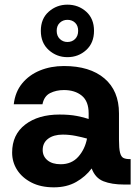

<svg xmlns="http://www.w3.org/2000/svg" viewBox="-20 -791 595 823"><path d="M211 12Q155 12 115 -8.5Q75 -29 53.5 -62.5Q32 -96 32 -137Q32 -214 88 -257Q144 -300 235 -300Q278 -300 309 -294Q340 -288 360 -281V-305Q360 -357 330.5 -381Q301 -405 254 -405Q221 -405 195 -392Q169 -379 162 -344H39Q45 -397 75 -433.5Q105 -470 151.5 -489Q198 -508 254 -508Q365 -508 427.5 -455Q490 -402 490 -305V-193Q490 -155 494.5 -137Q499 -119 509 -114Q519 -109 536 -109H540V0H512Q459 0 423.5 -14Q388 -28 373 -69Q347 -34 306.5 -11Q266 12 211 12ZM240 -87Q287 -87 315.5 -119Q344 -151 353 -197Q332 -203 304.5 -208.5Q277 -214 249 -214Q210 -214 186.5 -196.5Q163 -179 163 -148Q163 -121 183.5 -104Q204 -87 240 -87ZM269 -546Q223 -546 189 -576.5Q155 -607 155 -659Q155 -711 189 -741Q223 -771 269 -771Q316 -771 349.5 -741Q383 -711 383 -659Q383 -607 349.5 -576.5Q316 -546 269 -546ZM269 -611Q289 -611 302 -624Q315 -637 315 -659Q315 -681 302 -693.5Q289 -706 269 -706Q250 -706 236.5 -693.5Q223 -681 223 -659Q223 -637 236.5 -624Q250 -611 269 -611Z"/></svg>

Font: HostGroteskBold
Style: Bold
Weight: 700
Designer: Doukan Karapınar based on Poppins by Indian Type Foundry, Jonny Pinhorn
Foundry: Element Type
Version: Version 1.001; ttfautohint (v1.8.4.7-5d5b)